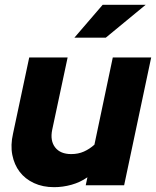

<svg xmlns="http://www.w3.org/2000/svg" viewBox="-20 -767 646 795"><path d="M23 0ZM260 -529Q244 -454 228 -379Q212 -304 196 -229Q187 -184 208.5 -156.5Q230 -129 275 -129Q304 -129 327.5 -139.5Q351 -150 371 -168Q390 -259 409 -348.5Q428 -438 447 -529H606Q578 -396 550 -264.5Q522 -133 494 0H335Q337 -8 338.5 -16.5Q340 -25 342 -33Q312 -12 276 -2Q240 8 204 8Q157 8 120.5 -9Q84 -26 61.5 -55.5Q39 -85 31 -125.5Q23 -166 34 -214Q51 -293 67.5 -371.5Q84 -450 101 -529ZM405 -747H583L418 -611H288Z"/></svg>

Font: Rosa Sans Black
Style: Italic
Weight: 900
Italic angle: -12°
Designer: Pentagram / MCKL
Foundry: Pentagram / MCKL
Version: Version 1.005;September 16, 2019;FontCreator 11.5.0.2425 64-